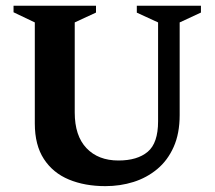

<svg xmlns="http://www.w3.org/2000/svg" viewBox="-20 -632 747 668"><path d="M346.7 15.6Q275.1 15.6 219.7 -7.4Q164.2 -30.4 132.7 -78.8Q101.1 -127.1 101.1 -202.6V-554L27.1 -589.3V-612H314V-588.3L240 -554V-240.9Q240 -159.5 280.9 -116.6Q321.7 -73.6 392.1 -73.6Q457.9 -73.6 493.9 -103.9Q530 -134.2 530 -209.9V-554L456 -588V-612H679.1V-588.3L605.1 -554V-231.7Q605.1 -167.6 584.2 -120.8Q563.4 -73.9 526.9 -43.6Q490.5 -13.4 444.4 1.1Q398.2 15.6 346.7 15.6Z"/></svg>

Font: Ancizar Serif Light
Style: Regular
Weight: 300
Designer: Cesar Puertas, Viviana Monsalve, Julian Moncada, Julian Prieto, Jose Castro, Felipe Aragon, Mariel Hernandez, Sara Alarc
Version: Version 8.100